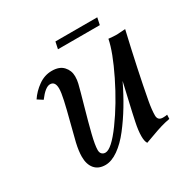

<svg xmlns="http://www.w3.org/2000/svg" viewBox="-140 -730 864 873"><g transform="rotate(-30 291.5 -294.0)"><path d="M479.5 -598.1 471.7 -561.5H252L259.8 -598.1ZM176.8 2.4Q140.6 2.4 121.1 -20.5Q101.6 -43.5 101.6 -83.5Q101.6 -113.3 110.8 -153.3Q116.7 -178.2 133.5 -242.4Q150.4 -306.6 158.9 -345.5Q167.5 -384.3 167.5 -404.3Q167.5 -441.9 140.6 -441.9Q116.2 -441.9 81.1 -395L53.7 -412.6Q74.7 -444.3 107.4 -467.5Q140.1 -490.7 178.2 -490.7Q217.8 -490.7 238 -468.8Q258.3 -446.8 258.3 -416Q258.3 -397 253.9 -379.4Q246.1 -347.7 225.8 -276.6Q205.6 -205.6 192.4 -152.6Q179.2 -99.6 179.2 -74.2Q179.2 -60.5 186.3 -53.5Q193.4 -46.4 204.6 -46.4Q236.3 -46.4 297.4 -129.9Q358.4 -213.4 410.4 -319.3Q462.4 -425.3 474.6 -488.3Q500.5 -485.4 518.1 -485.4L562.5 -488.3Q518.1 -297.4 491.2 -152.3Q483.4 -109.4 483.4 -80.6Q483.4 -53.7 510.3 -53.7Q524.4 -53.7 533.2 -55.7L532.2 -34.2Q507.8 -29.8 485.6 -23.2Q463.4 -16.6 433.3 -5.4Q403.3 5.9 391.1 9.8Q382.8 -2 382.8 -29.3Q382.8 -58.6 391.6 -100.1Q398.9 -136.2 415.3 -206.1Q431.6 -275.9 434.6 -290Q407.2 -232.9 377.4 -183.6Q347.7 -134.3 314.2 -91.1Q280.8 -47.9 244.9 -22.7Q209 2.4 176.8 2.4Z"/></g></svg>

Font: Flanker
Style: Italic
Weight: 400
Italic angle: -12°
Designer: Flanker
Version: Version 2.027